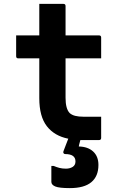

<svg xmlns="http://www.w3.org/2000/svg" viewBox="-20 -720 640 987"><path d="M500 -120V-11Q500 0 489 0H403Q398 0 393 0Q389 15 387 23L385 33Q432 34 459 59Q486 84 486 128Q486 186 449.5 216.5Q413 247 339 247Q284 247 264 238.5Q244 230 244 215V133H256Q270 139 285 143Q300 147 319 147Q339 147 353.5 138Q368 129 368 110Q368 72 315 72Q310 72 307 68Q304 64 306 58Q313 40 319 24Q325 8 331 -7Q260 -21 221 -71Q182 -121 182 -215V-420H74Q63 -420 63 -431V-538H182V-700H306Q317 -700 317 -689V-538H489Q500 -538 500 -527V-420H317V-217Q317 -161 338 -139Q349 -129 366.5 -124.5Q384 -120 409 -120Z"/></svg>

Font: Recursive Mn Lnr St
Style: Bold
Weight: 700
Monospace: yes
Version: Version 1.079;hotconv 1.0.112;makeotfexe 2.5.65598; ttfautoh